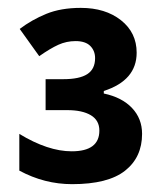

<svg xmlns="http://www.w3.org/2000/svg" viewBox="-20 -743 419 485"><path d="M325.2 -609.9Q325.2 -540 242.2 -513.2V-506.8Q288.1 -497.1 313.5 -470.2Q338.9 -443.4 338.9 -404.8Q338.9 -345.7 295.9 -311.8Q252.9 -277.8 162.1 -277.8Q92.3 -277.8 28.8 -312V-404.8Q101.1 -360.8 161.1 -360.8Q231 -360.8 231 -413.1Q231 -439 209.5 -451.9Q188 -464.8 149.9 -464.8H95.2V-543H140.1Q180.7 -543 200.4 -555.7Q220.2 -568.4 220.2 -596.2Q220.2 -614.7 208 -627Q195.8 -639.2 170.9 -639.2Q147.9 -639.2 127.4 -629.9Q106.9 -620.6 79.1 -601.1L29.8 -669.9Q60.1 -692.9 96.9 -708Q133.8 -723.1 184.1 -723.1Q246.1 -723.1 285.6 -691.9Q325.2 -660.6 325.2 -609.9Z"/></svg>

Font: Zoram GWebM
Style: Bold
Weight: 700
Foundry: Ascender Corporation
Version: Version 1.000